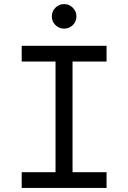

<svg xmlns="http://www.w3.org/2000/svg" viewBox="-20 -917 626 937"><path d="M85.9 0V-76.7H251V-616.7H85.9V-693.4H500V-616.7H334V-76.7H500V0ZM293 -777.3Q268.1 -777.3 250.5 -794.7Q232.9 -812 232.9 -836.9Q232.9 -861.8 250.5 -879.4Q268.1 -897 293 -897Q317.9 -897 335.4 -879.4Q353 -861.8 353 -836.9Q353 -812 335.4 -794.7Q317.9 -777.3 293 -777.3Z"/></svg>

Font: Cascadia Mono NF SemiLight
Style: Regular
Weight: 350
Monospace: yes
Designer: Aaron Bell
Foundry: Saja Typeworks
Version: Version 2404.023; ttfautohint (v1.8.4)